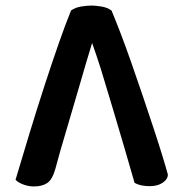

<svg xmlns="http://www.w3.org/2000/svg" viewBox="-20 -662 648 692"><path d="M310 -642Q324 -642 345.5 -638.5Q367 -635 382 -624Q395 -593 413.5 -545Q432 -497 452.5 -438.5Q473 -380 493.5 -319.5Q514 -259 532.5 -203Q551 -147 564.5 -103Q578 -59 585 -33Q585 -16 566.5 -3.5Q548 9 519 9Q506 9 492 6.5Q478 4 465 -3Q449 -59 428.5 -129Q408 -199 386 -272.5Q364 -346 343 -415Q327 -465 312 -507Q303 -477 292 -441Q276 -387 259 -328Q242 -269 225.5 -214Q209 -159 197 -117Q185 -75 180 -55Q169 -15 150.5 -2.5Q132 10 102 10Q84 10 65.5 3.5Q47 -3 36 -14Q60 -95 86.5 -182Q113 -269 140 -352Q167 -435 191.5 -505Q216 -575 236 -624Q251 -635 272.5 -638.5Q294 -642 310 -642Z"/></svg>

Font: Baloo Bhaijaan 2 SemiBold
Style: Regular
Weight: 600
Designer: Sanskriti Dholi, Noopur Datye and Ek Type
Foundry: Ek Type
Version: Version 1.700